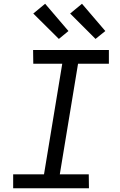

<svg xmlns="http://www.w3.org/2000/svg" viewBox="-20 -1001 640 1021"><path d="M453 0H50V-74H214L311 -662H157L156 -735H559V-662H395L298 -74H452ZM488 -794 353 -929 416 -981 540 -836ZM293 -794 157 -929 220 -981 344 -836Z"/></svg>

Font: Iosevka Extended Oblique
Style: Regular
Weight: 400
Width: 7
Italic angle: -9°
Monospace: yes
Designer: Belleve Invis
Foundry: Belleve Invis
Version: Version 32.0.1; ttfautohint (v1.8.4)